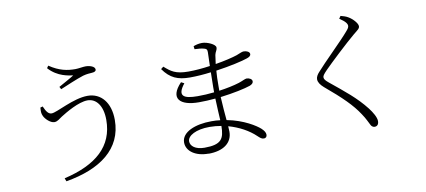

<svg xmlns="http://www.w3.org/2000/svg" viewBox="-75 -1082 3151 1419"><g transform="rotate(-10 1500.0 -372.5)"><path d="M314 36 323 60C583 16 754 -107 754 -325C754 -455 687 -535 586 -535C478 -535 343 -453 303 -453C280 -453 264 -473 246 -515L228 -510C226 -482 225 -467 235 -446C246 -422 282 -386 312 -386C336 -386 352 -404 373 -417C411 -441 512 -502 580 -502C643 -502 692 -445 692 -336C692 -138 558 -21 314 36ZM393 -636 403 -617C451 -637 532 -672 580 -687C608 -695 633 -696 648 -697C667 -698 679 -704 679 -716C679 -740 641 -752 608 -752C591 -752 555 -745 532 -745C473 -745 413 -755 339 -805L327 -788C393 -714 478 -707 508 -702C479 -683 435 -660 393 -636Z M1356 -537C1406 -537 1460 -541 1514 -548L1512 -436V-398C1470 -393 1428 -391 1388 -391C1284 -391 1238 -415 1307 -502L1284 -514C1182 -407 1248 -345 1389 -345C1430 -345 1472 -347 1513 -351C1515 -284 1519 -227 1521 -187C1500 -190 1478 -191 1455 -191C1333 -191 1229 -149 1229 -71C1229 -4 1299 42 1393 41V42C1503 42 1573 -7 1573 -92L1571 -133C1650 -111 1721 -72 1771 -24C1788 -8 1799 2 1816 2C1829 2 1839 -7 1839 -22C1839 -39 1829 -54 1810 -72C1781 -98 1694 -156 1567 -180C1563 -229 1557 -287 1554 -355C1652 -367 1740 -386 1780 -400C1797 -407 1807 -416 1807 -429C1807 -447 1783 -457 1766 -457C1754 -457 1735 -445 1704 -435C1663 -422 1609 -411 1552 -403V-435C1552 -482 1553 -521 1556 -553C1662 -568 1758 -590 1794 -603C1811 -609 1824 -616 1824 -631C1824 -647 1802 -658 1779 -658C1764 -658 1747 -647 1723 -639C1690 -628 1629 -613 1560 -602L1569 -668C1574 -693 1587 -700 1587 -722C1587 -745 1526 -773 1487 -773C1462 -773 1440 -767 1422 -760L1425 -737C1457 -736 1477 -734 1498 -728C1514 -723 1518 -718 1518 -698L1515 -595C1460 -587 1403 -582 1352 -582C1255 -582 1223 -608 1175 -650L1156 -635C1208 -561 1265 -537 1356 -537ZM1522 -144C1521 -49 1500 -7 1372 -7C1303 -7 1267 -38 1267 -73C1267 -115 1331 -152 1434 -152C1464 -152 1493 -149 1522 -144Z M2637 59C2656 59 2668 46 2668 21C2668 -7 2644 -47 2618 -81C2547 -172 2465 -236 2360 -322C2338 -340 2327 -352 2327 -366C2327 -377 2333 -387 2362 -417C2403 -459 2539 -587 2605 -642C2637 -668 2651 -676 2651 -694C2651 -716 2616 -754 2586 -771C2568 -782 2551 -786 2530 -792L2517 -773C2561 -744 2573 -726 2573 -710C2573 -699 2567 -689 2549 -669C2501 -612 2353 -469 2303 -411C2289 -396 2278 -378 2278 -361C2278 -339 2292 -318 2317 -296C2440 -193 2511 -123 2559 -49C2587 -8 2596 18 2607 37C2612 49 2623 59 2637 59Z"/></g></svg>

Font: Source Han Serif CN Light
Style: Regular
Weight: 300
Designer: Ryoko NISHIZUKA 西塚涼子 (kana & ideographs); Frank Grießhammer (Latin, Greek & Cyrillic); Wenlong ZHANG 张文龙 (bopomofo); San
Foundry: Adobe
Version: Version 2.003;hotconv 1.1.1;makeotfexe 2.6.0